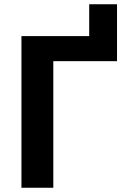

<svg xmlns="http://www.w3.org/2000/svg" viewBox="-20 -884 590 904"><path d="M531 -864H400V-714H81V0H231V-596H531Z"/></svg>

Font: Noto Sans Display
Style: Bold
Weight: 700
Designer: Monotype Design Team
Foundry: Monotype Imaging Inc.
Version: Version 1.900